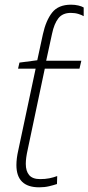

<svg xmlns="http://www.w3.org/2000/svg" viewBox="-20 -789 377 819"><path d="M147 10Q50 10 50 -85Q50 -99 52 -115Q54 -131 58 -148L132 -496H57L63 -522L139 -532L163 -643Q176 -702 202.5 -735.5Q229 -769 283 -769Q300 -769 314.5 -765.5Q329 -762 337 -757V-720Q329 -725 314.5 -729.5Q300 -734 282 -734Q247 -734 229 -711Q211 -688 202 -645L177 -530H327L319 -496H171L98 -150Q90 -115 90 -90Q90 -59 104.5 -42Q119 -25 151 -25Q173 -25 190.5 -28.5Q208 -32 224 -38L223 -4Q208 1 189 5.5Q170 10 147 10Z"/></svg>

Font: Noto Sans Disp ExtLt
Style: Italic
Weight: 200
Italic angle: -12°
Designer: Monotype Design Team
Foundry: Monotype Imaging Inc.
Version: Version 2.000;GOOG;noto-source:20170915:90ef993387c0